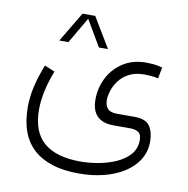

<svg xmlns="http://www.w3.org/2000/svg" viewBox="-82 -580 886 904"><g transform="rotate(10 360.5 -128.0)"><path d="M240.2 -500.5H300.8L387.2 -356.9H343.8L270.5 -481.4L197.8 -356.9H154.3ZM157.2 -209Q116.7 -105 116.7 -20.5Q116.7 85.4 175.3 136Q233.9 186.5 348.6 187Q391.1 187 436.5 179Q481.9 170.9 521.2 153.3Q560.5 135.7 584.7 107.7Q608.9 79.6 608.9 40Q608.9 11.2 594 1.7Q579.1 -7.8 555.7 -7.8H475.6Q370.1 -7.8 370.1 -113.8Q370.1 -168.9 394.8 -217.3Q419.4 -265.6 465.8 -295.7Q512.2 -325.7 577.1 -325.7Q589.4 -325.7 610.6 -324Q631.8 -322.3 653.3 -315.4L643.1 -262.2Q623.5 -266.6 606.7 -267.8Q589.8 -269 577.1 -269Q533.7 -269 504.2 -253.4Q474.6 -237.8 456.8 -213.9Q439 -189.9 431.2 -164.8Q423.3 -139.6 423.3 -120.1Q423.3 -94.7 436.3 -79.6Q449.2 -64.5 480.5 -64.5H568.4Q620.1 -64 639.2 -35.6Q658.2 -7.3 658.2 38.1Q658.2 99.1 619.1 145.5Q580.1 191.9 510.7 217.8Q441.4 243.7 351.1 243.7Q211.4 243.7 137 177.5Q62.5 111.3 62.5 -23.9Q62.5 -115.2 108.4 -229Z"/></g></svg>

Font: Vazir Thin UI
Style: Thin-UI
Weight: 100
Designer: Saber Rastikerdar
Foundry: Saber Rastikerdar
Version: Version 30.0.0